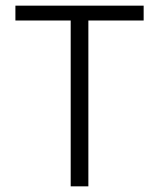

<svg xmlns="http://www.w3.org/2000/svg" viewBox="-20 -659 562 679"><path d="M230 0V-629.5H292.5V0ZM34.5 -586.5V-639H488V-586.5Z"/></svg>

Font: Anek Gujarati Light
Style: Regular
Weight: 300
Designer: Mrunmayee Ghaisas (Gujarati), Yesha Goshar (Latin)
Foundry: Ek Type
Version: Version 1.003